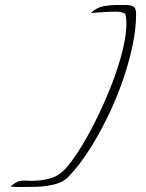

<svg xmlns="http://www.w3.org/2000/svg" viewBox="-20 -736 586 773"><path d="M58 17Q49 17 40 16.5Q31 16 22 15Q40 0 51 -4.5Q62 -9 75 -9Q81 -9 88.5 -8.5Q96 -8 106 -8Q149 -8 184.5 -18.5Q220 -29 249 -63Q279 -98 312 -153Q345 -208 376.5 -273.5Q408 -339 433.5 -406Q459 -473 474 -535Q489 -597 489 -643Q489 -653 488 -662Q487 -671 485 -680Q476 -686 466 -687.5Q456 -689 445 -689Q420 -689 395.5 -687Q371 -685 346 -684Q369 -706 397.5 -711Q426 -716 455 -716H486Q505 -716 516.5 -710Q528 -704 528 -679Q528 -620 513 -549.5Q498 -479 472 -405.5Q446 -332 411.5 -261.5Q377 -191 338 -130.5Q299 -70 258 -27Q236 -3 200.5 6Q165 15 127 16Q89 17 58 17Z"/></svg>

Font: Inspiration
Style: Regular
Weight: 400
Designer: Robert E. Leuschke
Foundry: Robert E. Leuschke
Version: Version 2.010; ttfautohint (v1.8.3)